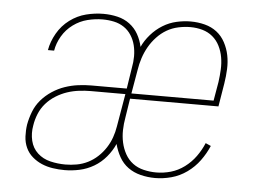

<svg xmlns="http://www.w3.org/2000/svg" viewBox="-44 -584 887 647"><g transform="rotate(5 400.0 -260.0)"><path d="M502 8Q477 8 453 2Q429 -4 410.5 -17.5Q392 -31 380.5 -51.5Q369 -72 363 -95Q353 -72 335.5 -51Q318 -30 295 -16.5Q272 -3 246.5 2.5Q221 8 196 8Q176 8 156 5Q136 2 118.5 -5.5Q101 -13 86.5 -25.5Q72 -38 64 -55.5Q56 -73 55 -93.5Q54 -114 57 -134Q61 -156 69.5 -178Q78 -200 93.5 -218Q109 -236 129.5 -249.5Q150 -263 172 -270.5Q194 -278 216.5 -281Q239 -284 261 -284H381L392 -355Q396 -375 396 -394.5Q396 -414 391.5 -432Q387 -450 377 -465.5Q367 -481 352 -491Q337 -501 318.5 -505Q300 -509 280 -509Q255 -509 229 -502.5Q203 -496 180.5 -479.5Q158 -463 144 -439Q130 -415 126 -390H105Q110 -419 126 -447Q142 -475 167.5 -494Q193 -513 222.5 -520.5Q252 -528 281 -528Q306 -528 329 -522.5Q352 -517 370 -503.5Q388 -490 399 -470.5Q410 -451 415 -428Q425 -450 442.5 -470Q460 -490 482 -503.5Q504 -517 528.5 -522.5Q553 -528 576 -528Q601 -528 624 -522Q647 -516 664.5 -502.5Q682 -489 693 -468.5Q704 -448 708.5 -425.5Q713 -403 712 -379Q711 -355 707 -330L694 -251H395L385 -187Q381 -165 380.5 -143.5Q380 -122 384.5 -101.5Q389 -81 399 -63Q409 -45 425 -33Q441 -21 462 -16Q483 -11 504 -11Q529 -11 553.5 -18Q578 -25 599.5 -41Q621 -57 636.5 -78.5Q652 -100 662 -124L680 -116Q669 -90 651.5 -66Q634 -42 609.5 -24.5Q585 -7 557 0.5Q529 8 502 8ZM398 -269H676L687 -333Q690 -355 691 -376Q692 -397 688.5 -417Q685 -437 676 -455Q667 -473 652 -485.5Q637 -498 617.5 -503.5Q598 -509 577 -509Q557 -509 536 -504.5Q515 -500 497 -489.5Q479 -479 464 -463Q449 -447 438.5 -428.5Q428 -410 421.5 -390Q415 -370 412 -350ZM197 -11Q216 -11 235.5 -14.5Q255 -18 273 -27Q291 -36 306 -50Q321 -64 332 -81Q343 -98 349.5 -116.5Q356 -135 359 -154L378 -265H261Q242 -265 221.5 -262.5Q201 -260 181.5 -253.5Q162 -247 143.5 -235.5Q125 -224 111 -208Q97 -192 89 -172.5Q81 -153 78 -133Q73 -106 79 -81Q85 -56 103 -39.5Q121 -23 146 -17Q171 -11 197 -11Z"/></g></svg>

Font: Iosevka Aile Thin
Style: Italic
Weight: 100
Italic angle: -9°
Designer: Belleve Invis
Foundry: Belleve Invis
Version: Version 31.1.0; ttfautohint (v1.8.4)